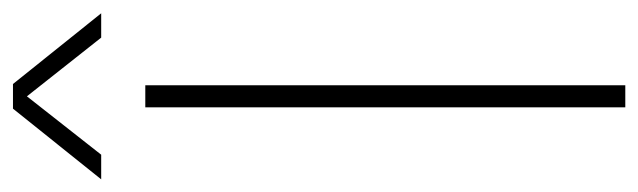

<svg xmlns="http://www.w3.org/2000/svg" viewBox="-386 -620 984 296"><g transform="rotate(-90 106.0 -472.0)"><path d="M88.5 0V-740H122.5V0ZM-22.5 -808 86.5 -944H124.5L233.5 -808H196L105.5 -922.5L15.5 -808Z"/></g></svg>

Font: Encode Sans Semi Condensed Thin
Style: Regular
Weight: 100
Width: 4
Designer: Multiple Designers
Foundry: Impallari Type
Version: Version 3.000; ttfautohint (v1.8.3) -l 8 -r 50 -G 200 -x 14 